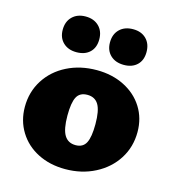

<svg xmlns="http://www.w3.org/2000/svg" viewBox="-101 -737 756 832"><g transform="rotate(15 277.5 -321.0)"><path d="M28 -206Q28 -273 62 -326.5Q96 -380 155.5 -410Q215 -440 289 -440Q358 -440 412.5 -412.5Q467 -385 497.5 -336.5Q528 -288 528 -226Q528 -159 494 -105.5Q460 -52 400 -21Q340 10 266 10Q197 10 143 -17.5Q89 -45 58.5 -94.5Q28 -144 28 -206ZM343 -212Q343 -273 327 -299.5Q311 -326 277 -326Q243 -326 229.5 -300.5Q216 -275 216 -217Q216 -156 232.5 -129Q249 -102 283 -102Q316 -102 329.5 -128Q343 -154 343 -212ZM100 -571Q100 -608 122.5 -630Q145 -652 182 -652Q219 -652 241.5 -630Q264 -608 264 -571Q264 -534 242 -513Q220 -492 182 -492Q145 -492 122.5 -513.5Q100 -535 100 -571ZM312 -571Q312 -608 334.5 -630Q357 -652 395 -652Q432 -652 454 -630Q476 -608 476 -571Q476 -534 454 -513Q432 -492 395 -492Q357 -492 334.5 -513.5Q312 -535 312 -571Z"/></g></svg>

Font: Ysabeau Heavy
Style: Regular
Weight: 800
Designer: Christian Thalmann (Catharsis Fonts)
Version: Version 0.003